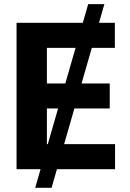

<svg xmlns="http://www.w3.org/2000/svg" viewBox="-20 -817 628 927"><path d="M229 89.8H149.9L405.8 -796.9H483.9ZM59.9 -707H534.5V-585.8H206.4V-414.1H509.8V-293.3H206.4V-121.2H535.5V0H59.9Z"/></svg>

Font: Pretendard Std Variable
Style: Regular
Weight: 400
Designer: Base glyphs from Inter by Rasmus Andersson; Hangeul glyphs from Noto Sans CJK(Source Han Sans) by Jang Soo-young and Kan
Foundry: Kil Hyung-jin
Version: Version 1.309;Glyphs 3.2 (3225)